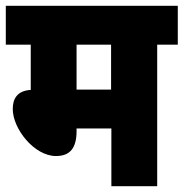

<svg xmlns="http://www.w3.org/2000/svg" viewBox="-20 -642 633 662"><path d="M522 -488H593V-622H0V-488H86V-332C37 -329 24 -299 24 -266C24 -198 98 -104 173 -104C221 -104 244 -131 244 -190V-199H364V0H522ZM363 -488V-333H244V-488Z"/></svg>

Font: Noto Sans Devanagari UI Condensed Black
Style: Regular
Weight: 900
Width: 3
Designer: Jelle Bosma - Monotype Design Team
Foundry: Monotype Imaging Inc.
Version: Version 2.004